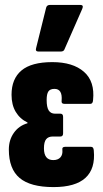

<svg xmlns="http://www.w3.org/2000/svg" viewBox="-20 -756 420 782"><path d="M198 6Q104 6 60 -31Q16 -68 16 -147Q16 -186 36.5 -215Q57 -244 92 -254V-257Q61 -272 44 -300.5Q27 -329 27 -370Q27 -435 67.5 -469Q108 -503 193 -503Q277 -503 322 -463.5Q367 -424 359 -348Q358 -333 348 -333H242Q229 -333 231 -346Q235 -394 202 -394Q184 -394 177 -383.5Q170 -373 170 -349Q170 -319 178.5 -306Q187 -293 204 -293H226Q237 -293 237 -280V-213Q237 -200 226 -200H195Q177 -200 168 -189Q159 -178 159 -152Q159 -128 168.5 -116Q178 -104 197 -104Q216 -104 226 -115Q236 -126 234 -146Q232 -158 245 -158H351Q361 -158 362 -143Q369 -69 328 -31.5Q287 6 198 6ZM137 -546Q123 -546 127 -560L168 -725Q171 -736 184 -736H307Q322 -736 315 -720L243 -556Q240 -546 227 -546Z"/></svg>

Font: Sofia Sans Extra Condensed Black
Style: Regular
Weight: 900
Designer: Botio Nikoltchev, Ani Petrova
Foundry: lettersoup
Version: Version 4.101